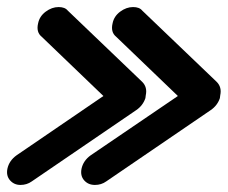

<svg xmlns="http://www.w3.org/2000/svg" viewBox="-48 -549 645 544"><path d="M575 -271Q568 -250 549 -237L253 -35Q239 -25 221 -25Q202 -25 190.5 -38Q179 -51 183 -71Q188 -94 209 -109L456 -277L281 -445Q265 -458 271 -483Q275 -503 292.5 -516Q310 -529 329 -529Q347 -529 355 -519L566 -317Q581 -302 576 -279ZM364 -271Q357 -250 338 -237L42 -35Q28 -25 10 -25Q-8 -25 -19.5 -38Q-31 -51 -27 -71Q-22 -94 -1 -109L245 -277L70 -445Q54 -458 60 -483Q64 -503 81.5 -516Q99 -529 118 -529Q136 -529 144 -519L355 -317Q370 -302 365 -279Z"/></svg>

Font: VDS
Style: Italic
Weight: 400
Designer: artmaker
Foundry: artmaker
Version: Version 1.000 2009 initial release